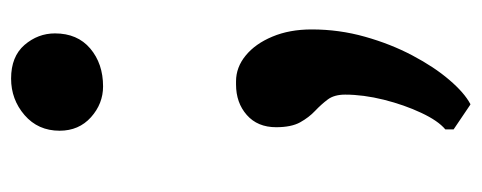

<svg xmlns="http://www.w3.org/2000/svg" viewBox="-272 -326 839 334"><g transform="rotate(-90 147.0 -159.5)"><path d="M163.2 -399.2Q133.1 -399.2 109.6 -420.2Q86.1 -441.3 86.1 -474.8Q86.1 -512.3 113.3 -535.8Q140.4 -559.2 176.8 -559.2Q215.1 -559.2 235.3 -535.9Q255.4 -512.5 255.4 -482.9Q255.4 -443.8 229.1 -421.5Q202.7 -399.2 163.2 -399.2ZM172 -167.9Q196.5 -167.9 216.9 -151.1Q237.4 -134.4 249.8 -104.6Q262.3 -74.9 262.3 -36.3Q262.3 11.5 249.6 56.4Q237 101.2 217 139Q197 176.9 174.6 203Q152.3 229.2 132.5 239.7H131.5L88.4 210.6V196.2Q103.5 183.6 117.2 154.3Q131 125 140 89.3Q148.9 53.5 148.9 21.9Q148.9 2.9 140.4 -8.4Q131.9 -19.7 120.6 -30.4Q109.3 -41 100.7 -56.4Q92.2 -71.8 92.2 -98.1Q92.2 -130.5 113.5 -149.2Q134.7 -167.9 166.6 -167.9Z"/></g></svg>

Font: Merriweather 7pt Light
Style: Regular
Weight: 300
Designer: Eben Sorkin
Foundry: Eben Sorkin
Version: Version 2.200;gftools[0.9.31]